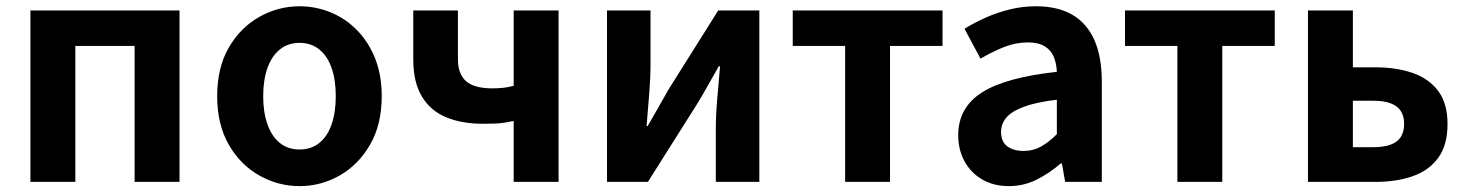

<svg xmlns="http://www.w3.org/2000/svg" viewBox="-20 -594 4789 627"><path d="M79.3 0V-559.8H566.3V0H419.6V-444.1H226V0Z M958.3 13.8Q888.3 13.8 826.6 -21.1Q764.9 -55.9 727 -121.7Q689.2 -187.5 689.2 -279.9Q689.2 -372.8 727 -438.4Q764.9 -503.9 826.6 -538.7Q888.3 -573.5 958.3 -573.5Q1010.7 -573.5 1059.1 -553.9Q1107.4 -534.2 1145 -496.4Q1182.6 -458.5 1204.6 -404.2Q1226.6 -349.8 1226.6 -279.9Q1226.6 -187.5 1188.6 -121.7Q1150.7 -55.9 1089.5 -21.1Q1028.3 13.8 958.3 13.8ZM958.3 -105.8Q996.3 -105.8 1022.9 -127.3Q1049.5 -148.9 1063 -188.2Q1076.5 -227.4 1076.5 -279.9Q1076.5 -332.7 1063 -371.7Q1049.5 -410.7 1022.9 -432.3Q996.3 -454 958.3 -454Q920.2 -454 893.7 -432.3Q867.1 -410.7 853.3 -371.7Q839.5 -332.7 839.5 -279.9Q839.5 -227.4 853.3 -188.2Q867.1 -148.9 893.7 -127.3Q920.2 -105.8 958.3 -105.8Z M1657.5 0V-198.9Q1641.8 -195.7 1627.7 -193.5Q1613.7 -191.2 1597.2 -190.5Q1580.7 -189.8 1556.2 -189.8Q1488.8 -189.8 1437.5 -210.8Q1386.1 -231.8 1357.9 -278.6Q1329.6 -325.3 1329.6 -400.5V-559.8H1475.4V-400.5Q1475.4 -352.4 1501.9 -329Q1528.4 -305.5 1587.2 -305.5Q1607.6 -305.5 1623.8 -307.3Q1640 -309.1 1657.5 -313.8V-559.8H1804.1V0Z M1962.3 0V-559.8H2104.3V-383.2Q2104.3 -340.9 2100.1 -287.8Q2095.9 -234.6 2091.5 -182.4H2095Q2109.6 -208.2 2129.2 -241.8Q2148.7 -275.5 2162.4 -300.5L2325.4 -559.8H2459.7V0H2317.6V-176.4Q2317.6 -218.8 2322.3 -272Q2327 -325.2 2331.4 -377.4H2327.2Q2312.7 -352.4 2293.4 -317.9Q2274.2 -283.5 2259.5 -259.3L2095.8 0Z M2739.9 0V-444.1H2568.8V-559.8H3057.9V-444.1H2886.5V0Z M3274.4 13.8Q3224.9 13.8 3187.6 -7.9Q3150.4 -29.5 3129.8 -67.2Q3109.2 -105 3109.2 -152.6Q3109.2 -242.2 3185.9 -291.6Q3262.7 -341 3431.3 -359.4Q3430.2 -386.8 3421.1 -408.6Q3412 -430.4 3391.4 -442.9Q3370.8 -455.5 3336.1 -455.5Q3297.3 -455.5 3259.3 -440.5Q3221.3 -425.6 3182 -402.4L3129.7 -500.1Q3163.1 -520.7 3200.2 -537.1Q3237.3 -553.4 3278.3 -563.5Q3319.3 -573.5 3363.1 -573.5Q3434.4 -573.5 3482 -545.7Q3529.6 -517.8 3553.9 -463Q3578.1 -408.3 3578.1 -327V0H3458.4L3447.9 -59.9H3443.4Q3407.3 -28.4 3365 -7.3Q3322.8 13.8 3274.4 13.8ZM3322.7 -101.1Q3354.1 -101.1 3379.6 -115.4Q3405.1 -129.7 3431.3 -155.8V-268.4Q3363.4 -260.3 3323.2 -245.2Q3283 -230.1 3266.1 -209.7Q3249.1 -189.3 3249.1 -163.8Q3249.1 -130.8 3269.7 -116Q3290.3 -101.1 3322.7 -101.1Z M3824.9 0V-444.1H3653.8V-559.8H4142.9V-444.1H3971.5V0Z M4251.3 0V-559.8H4398V-374.2H4472.1Q4539.5 -374.2 4592.8 -355.9Q4646 -337.6 4676.6 -297Q4707.1 -256.4 4707.1 -189Q4707.1 -120 4676.6 -78.4Q4646 -36.8 4592.8 -18.4Q4539.5 0 4472.1 0ZM4398 -113.3H4463.4Q4515.9 -113.3 4540.6 -131.9Q4565.3 -150.5 4565.3 -189.8Q4565.3 -227.5 4540.6 -246.2Q4515.9 -265 4463.4 -265H4398Z"/></svg>

Font: Noto Sans TC Thin
Style: Regular
Weight: 100
Designer: Ryoko NISHIZUKA 西塚涼子 (kana, bopomofo & ideographs); Paul D. Hunt (Latin, Greek & Cyrillic); Sandoll Communications 산돌커뮤니
Foundry: Adobe
Version: Version 2.004-H2;hotconv 1.0.118;makeotfexe 2.5.65603